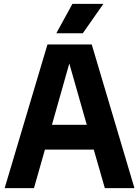

<svg xmlns="http://www.w3.org/2000/svg" viewBox="-20 -969 716 989"><path d="M4 0 224.5 -740H452.5L672.5 0H520L463 -198.5H211.5L155 0ZM247.5 -326H427L337 -642ZM270 -797.5 353 -949H512.5L406.5 -797.5Z"/></svg>

Font: Encode Sans SemiCondensed SemiCondensed
Style: Bold
Weight: 700
Width: 4
Designer: Multiple Designers
Foundry: Impallari Type
Version: Version 3.000; ttfautohint (v1.8.3) -l 8 -r 50 -G 200 -x 14 